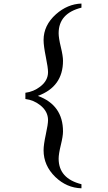

<svg xmlns="http://www.w3.org/2000/svg" viewBox="-20 -792 591 1052"><path d="M426.3 239.7Q345.2 237.3 283.2 177.7Q218.8 115.2 218.8 31.2Q218.8 1 231 -55.2Q243.2 -111.3 243.2 -133.8Q243.2 -181.6 200.7 -215.3Q164.6 -244.1 119.1 -249.5V-283.7Q164.6 -289.6 200.2 -317.4Q243.2 -350.1 243.2 -397Q243.2 -420.4 231 -480.7Q218.8 -541 218.8 -572.8Q218.8 -653.3 286.6 -713.9Q350.1 -770 426.3 -772.5V-750Q301.3 -718.8 301.3 -609.9Q301.3 -584 313.2 -534.7Q325.2 -485.4 325.2 -459Q325.2 -316.9 187.5 -266.6Q325.2 -216.3 325.2 -71.8Q325.2 -45.9 313.2 2.9Q301.3 51.8 301.3 77.1Q301.3 186 426.3 217.3Z"/></svg>

Font: Dai Banna SIL Book
Style: Regular
Weight: 400
Designer: Victor Gaultney
Foundry: SIL International
Version: Version 2.000